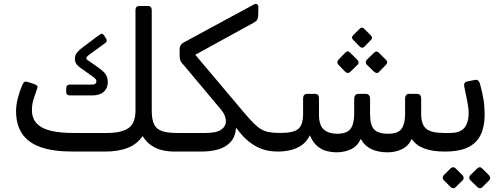

<svg xmlns="http://www.w3.org/2000/svg" viewBox="-20 -781 2588 992"><path d="M354 2Q254 2 189.5 -21Q125 -44 94 -90.5Q63 -137 63 -207Q63 -238 71.5 -271.5Q80 -305 94 -339Q101 -355 107 -358Q113 -361 125 -357L153 -348Q165 -344 170.5 -339.5Q176 -335 172 -324Q162 -296 153.5 -269Q145 -242 145 -213Q145 -168 171.5 -141.5Q198 -115 246 -104.5Q294 -94 359 -94H534Q606 -94 643 -118.5Q680 -143 680 -210V-729Q680 -739 685 -744.5Q690 -750 700 -750H743Q754 -750 759 -744.5Q764 -739 764 -729V-210Q764 -164 776 -139Q788 -114 816.5 -104Q845 -94 894 -94Q902 -94 906 -89.5Q910 -85 910 -77V-28Q910 2 880 2Q849 2 818.5 -5Q788 -12 762 -29.5Q736 -47 717 -78Q688 -36 640 -17Q592 2 523 2ZM341 -288Q322 -288 322 -307V-323Q322 -344 341 -344H455Q478 -344 478 -361Q478 -367 474.5 -372Q471 -377 461 -384L395 -431Q384 -438 375.5 -449.5Q367 -461 367 -477Q367 -496 378 -509.5Q389 -523 408 -537L492 -600Q501 -607 506.5 -606.5Q512 -606 517 -599L529 -580Q536 -568 524 -559L438 -496Q426 -487 426 -481Q426 -475 429.5 -472.5Q433 -470 438 -467L489 -431Q518 -411 527.5 -394Q537 -377 537 -357Q537 -325 516 -306.5Q495 -288 458 -288Z M880 2Q865 2 865 -13V-64Q865 -94 895 -94H1042Q1098 -94 1122.5 -111Q1147 -128 1147 -154Q1147 -169 1140.5 -185.5Q1134 -202 1105 -235L928 -446Q916 -458 912 -468Q908 -478 908 -494V-528Q908 -549 928 -561L1292 -758Q1302 -763 1308.5 -759Q1315 -755 1315 -743L1314 -698Q1313 -687 1309 -679.5Q1305 -672 1293 -665L989 -498L1247 -192Q1273 -162 1292.5 -142.5Q1312 -123 1330.5 -112.5Q1349 -102 1372.5 -98Q1396 -94 1429 -94Q1444 -94 1444 -79V-28Q1444 2 1414 2Q1385 2 1358 -4Q1331 -10 1304.5 -24Q1278 -38 1252.5 -61Q1227 -84 1200 -121Q1196 -74 1171 -47Q1146 -20 1107.5 -9Q1069 2 1021 2Z M1718 6Q1696 6 1670 0Q1644 -6 1620.5 -25Q1597 -44 1581 -82Q1565 -49 1539 -31Q1513 -13 1481 -5.5Q1449 2 1414 2Q1399 2 1399 -14V-64Q1399 -94 1429 -94Q1495 -94 1520.5 -114.5Q1546 -135 1546 -192V-273Q1546 -284 1551.5 -290Q1557 -296 1568 -296H1607Q1628 -296 1628 -273V-190Q1628 -132 1654 -111Q1680 -90 1721 -90Q1773 -90 1791.5 -116Q1810 -142 1810 -193V-271Q1810 -282 1815.5 -289Q1821 -296 1832 -296H1870Q1881 -296 1886.5 -289Q1892 -282 1892 -271V-190Q1892 -135 1913 -112.5Q1934 -90 1985 -90Q2037 -90 2055 -116Q2073 -142 2073 -193V-273Q2073 -283 2078 -289.5Q2083 -296 2093 -296H2135Q2145 -296 2150.5 -289.5Q2156 -283 2156 -273V-192Q2156 -138 2182 -116Q2208 -94 2273 -94H2293Q2308 -94 2308 -79V-28Q2308 2 2277 2Q2215 2 2173 -13.5Q2131 -29 2107 -63Q2091 -27 2057 -10.5Q2023 6 1983 6Q1934 6 1899 -10.5Q1864 -27 1844 -63Q1827 -26 1793.5 -10Q1760 6 1718 6ZM1862 -539Q1857 -534 1851 -534.5Q1845 -535 1839 -540L1804 -576Q1793 -587 1804 -598L1839 -633Q1850 -644 1861 -633L1896 -598Q1908 -586 1897 -575ZM1789 -409Q1784 -404 1777 -404Q1770 -404 1764 -410L1728 -447Q1723 -453 1723 -459.5Q1723 -466 1728 -472L1764 -509Q1776 -522 1789 -509L1826 -472Q1832 -467 1832.5 -459.5Q1833 -452 1827 -446ZM1938 -409Q1933 -403 1926 -404Q1919 -405 1913 -410L1875 -447Q1870 -452 1870 -459.5Q1870 -467 1875 -472L1913 -509Q1925 -521 1937 -509L1974 -472Q1980 -467 1980 -459.5Q1980 -452 1974 -446Z M2278 2Q2271 2 2267 -3.5Q2263 -9 2263 -16V-67Q2263 -94 2293 -94H2305Q2365 -94 2385.5 -129Q2406 -164 2400 -221Q2397 -246 2391 -273Q2385 -300 2380 -327Q2376 -344 2380 -351Q2384 -358 2394 -360L2433 -368Q2447 -371 2453.5 -361.5Q2460 -352 2462 -340Q2466 -325 2470.5 -305.5Q2475 -286 2478.5 -264.5Q2482 -243 2483 -220Q2488 -151 2470.5 -101Q2453 -51 2407 -24.5Q2361 2 2278 2ZM2333 187Q2328 192 2321.5 191.5Q2315 191 2309 186L2272 149Q2268 144 2267.5 137Q2267 130 2272 125L2309 88Q2315 83 2321.5 83Q2328 83 2333 88L2370 125Q2375 130 2375.5 137.5Q2376 145 2371 150ZM2471 187Q2466 192 2459.5 191.5Q2453 191 2447 186L2409 149Q2405 144 2404.5 137Q2404 130 2409 125L2447 88Q2453 83 2459 83Q2465 83 2470 88L2507 125Q2512 130 2512.5 137.5Q2513 145 2508 150Z"/></svg>

Font: Rubik
Style: Italic
Weight: 400
Italic angle: -12°
Designer: Hubert and Fischer
Foundry: Hubert and Fischer
Version: Version 2.300;gftools[0.9.30]